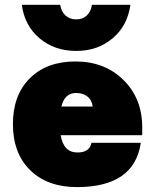

<svg xmlns="http://www.w3.org/2000/svg" viewBox="-20 -763 639 791"><path d="M517.1 -743.2Q505.9 -657.7 444.3 -605.5Q382.8 -553.2 293.9 -553.2Q204.1 -553.2 142.6 -605.5Q81.1 -657.7 69.8 -743.2H228Q232.4 -714.8 250 -699Q267.6 -683.1 293.9 -683.1Q320.3 -683.1 337.4 -699Q354.5 -714.8 358.9 -743.2ZM33.2 -252Q33.2 -371.1 102.8 -440.4Q172.4 -509.8 291 -509.8Q411.1 -509.8 488.5 -433.6Q565.9 -357.4 565.9 -238.8V-206.1H230Q241.7 -134.8 298.8 -134.8Q349.6 -134.8 356.9 -174.8H560.1Q533.7 7.8 296.9 7.8Q175.3 7.8 104.2 -62Q33.2 -131.8 33.2 -252ZM293 -379.9Q246.6 -379.9 232.9 -324.2H361.8Q358.9 -350.1 340.6 -365Q322.3 -379.9 293 -379.9Z"/></svg>

Font: Overused Grotesk Black
Style: Regular
Weight: 900
Version: Version 0.002